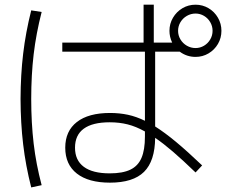

<svg xmlns="http://www.w3.org/2000/svg" viewBox="-20 -779 978 826"><path d="M260.7 -143.6Q260.7 -215.3 310.8 -254.2Q360.8 -293 453.1 -293Q494.1 -293 530.5 -285.2Q566.9 -277.3 603.5 -259.3V-556.6H248V-595.7H597.7V-758.8H641.6V-595.7H720.7Q709 -620.1 709 -646.5Q709 -676.8 724.1 -702.6Q739.3 -728.5 764.9 -743.7Q790.5 -758.8 821.3 -758.8Q851.6 -758.8 877.2 -743.7Q902.8 -728.5 917.7 -702.6Q932.6 -676.8 932.6 -646.5Q932.6 -615.7 917.7 -590.1Q902.8 -564.5 877.2 -549.3Q851.6 -534.2 821.3 -534.2Q783.7 -534.2 753.4 -556.6H647.5V-234.9Q688.5 -209 737.3 -168.5Q786.1 -127.9 849.6 -67.4L821.3 -37.1Q766.6 -89.8 724.6 -126Q682.6 -162.1 647.5 -186Q646.5 -85.9 599.6 -39.6Q552.7 6.8 453.1 6.8Q360.8 6.8 310.8 -32.2Q260.7 -71.3 260.7 -143.6ZM894.5 -646.5Q894.5 -666.5 884.5 -683.6Q874.5 -700.7 857.7 -710.7Q840.8 -720.7 821.3 -720.7Q801.3 -720.7 783.9 -710.7Q766.6 -700.7 756.3 -683.6Q746.1 -666.5 746.1 -646.5Q746.1 -626.5 756.3 -609.4Q766.6 -592.3 783.9 -582.3Q801.3 -572.3 821.3 -572.3Q840.8 -572.3 857.7 -582.3Q874.5 -592.3 884.5 -609.4Q894.5 -626.5 894.5 -646.5ZM68.4 -353.5Q68.8 -457 79.6 -547.9Q90.3 -638.7 114.3 -734.4L159.2 -727.5Q135.3 -634.3 124.8 -545.2Q114.3 -456.1 114.3 -353.5Q114.3 -250.5 124.8 -161.4Q135.3 -72.3 159.2 17.6L114.3 27.3Q90.3 -66.9 79.6 -158Q68.8 -249 68.4 -353.5ZM452.1 -33.2Q507.8 -33.2 540.8 -49.1Q573.7 -64.9 588.6 -99.4Q603.5 -133.8 603.5 -191.4V-213.4Q564.9 -234.9 529.1 -243.9Q493.2 -252.9 452.1 -252.9Q377.9 -252.9 340.3 -225.3Q302.7 -197.8 302.7 -143.6Q302.7 -89.4 340.6 -61.3Q378.4 -33.2 452.1 -33.2Z"/></svg>

Font: Pretendard JP ExtraLight
Style: Regular
Weight: 200
Designer: Base glyphs from Inter by Rasmus Andersson; Hangeul glyphs from Noto Sans CJK(Source Han Sans) by Jang Soo-young and Kan
Foundry: Kil Hyung-jin
Version: Version 1.309